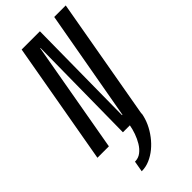

<svg xmlns="http://www.w3.org/2000/svg" viewBox="-308 -730 996 996"><g transform="rotate(-45 190.0 -231.5)"><path d="M82 212Q112.5 212 141 199.8Q169.5 187.5 194.5 167Q219.5 146.5 240.2 119.2Q261 92 274.8 61.8Q288.5 31.5 294 0H207Q203 23 193.8 49.5Q184.5 76 170.5 99.2Q156.5 122.5 137.2 137.2Q118 152 92.5 152ZM-31 0H53L161 -612H163L156 0H292.5L411.5 -675H327L218.5 -66H215.5L222 -675H88Z"/></g></svg>

Font: Anybody ExtraCondensed
Style: Italic
Weight: 400
Width: 2
Italic angle: -10°
Version: Version 1.113;gftools[0.9.25]